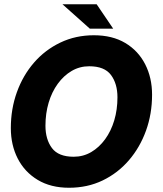

<svg xmlns="http://www.w3.org/2000/svg" viewBox="-20 -870 767 904"><path d="M305 14Q219 14 157.5 -23Q96 -60 63.5 -123.5Q31 -187 31 -267Q31 -357 59.5 -436Q88 -515 140 -575Q192 -635 264 -669.5Q336 -704 422 -704Q509 -704 570 -667.5Q631 -631 663.5 -567.5Q696 -504 696 -424Q696 -334 667.5 -255Q639 -176 587 -115.5Q535 -55 463.5 -20.5Q392 14 305 14ZM327 -132Q372 -132 409.5 -154Q447 -176 475 -214.5Q503 -253 518 -303.5Q533 -354 533 -412Q533 -476 502.5 -517Q472 -558 400 -558Q355 -558 317.5 -536Q280 -514 252 -475.5Q224 -437 209 -386.5Q194 -336 194 -278Q194 -214 224.5 -173Q255 -132 327 -132ZM403 -735 274 -850H435L513 -735Z"/></svg>

Font: Radio Canada Big
Style: Bold Italic
Weight: 700
Italic angle: -12°
Designer: Étienne Aubert Bonn
Foundry: Coppers and Brasses
Version: Version 1.001